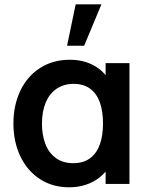

<svg xmlns="http://www.w3.org/2000/svg" viewBox="-20 -822 668 858"><path d="M40 -270Q40 -351.9 71 -416.8Q102 -481.8 159.4 -518.4Q216.8 -555 292.7 -555Q332.2 -555 365.9 -543.9Q399.6 -532.8 425.9 -511.8Q452.2 -490.7 470.3 -460.8L452 -435.5V-540H558.5V0H452V-105.7L470.3 -80.3Q452.2 -50.8 425 -29.2Q397.8 -7.7 363.2 3.7Q328.7 15 289.2 15Q214.2 15 157.7 -22.2Q101.2 -59.4 70.6 -124.2Q40 -188.9 40 -270ZM440.3 -270.2Q440.3 -324.2 426.5 -363.7Q412.6 -403.2 383.3 -425.2Q354 -447.2 309.2 -447.2Q265 -447.2 233.1 -425.5Q201.2 -403.9 184.3 -363.8Q167.5 -323.6 167.5 -269.3Q167.5 -218.8 182.6 -179Q197.7 -139.2 229.2 -116Q260.7 -92.8 307.5 -92.8Q353.2 -92.8 382.7 -115Q412.2 -137.1 426.2 -176.7Q440.3 -216.3 440.3 -270.2ZM279.7 -617.5H356L433.2 -802.5H318.1Z"/></svg>

Font: Tap Sans
Style: Regular
Weight: 400
Designer: Tap Payments
Foundry: Tap Payments
Version: Version 1.001;Glyphs 3.1.2 (3151)